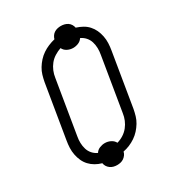

<svg xmlns="http://www.w3.org/2000/svg" viewBox="-196 -906 992 1078"><g transform="rotate(-30 300.0 -367.5)"><path d="M247 50Q235 50 223.5 47Q212 44 202.5 37Q193 30 187 20.5Q181 11 179 -1Q157 -7 138 -18Q119 -29 104.5 -44.5Q90 -60 81 -79.5Q72 -99 67.5 -121.5Q63 -144 64 -167Q65 -190 69 -213L126 -558Q130 -579 136 -599.5Q142 -620 153.5 -639Q165 -658 180 -674.5Q195 -691 213.5 -703.5Q232 -716 252.5 -724.5Q273 -733 294 -738Q297 -749 303.5 -758.5Q310 -768 319.5 -774Q329 -780 340 -782.5Q351 -785 362 -785Q374 -785 385.5 -782Q397 -779 406.5 -772.5Q416 -766 422 -756Q428 -746 430 -735Q452 -728 471 -717.5Q490 -707 504.5 -691Q519 -675 528 -655.5Q537 -636 541.5 -613.5Q546 -591 545 -568Q544 -545 540 -522L483 -177Q479 -156 473 -135.5Q467 -115 455.5 -96Q444 -77 429 -60.5Q414 -44 395.5 -31.5Q377 -19 356.5 -10.5Q336 -2 315 2Q313 13 306 22.5Q299 32 289.5 38.5Q280 45 269 47.5Q258 50 247 50ZM310 -58Q332 -64 351.5 -76.5Q371 -89 385 -106.5Q399 -124 407.5 -144.5Q416 -165 419 -187L476 -532Q480 -553 479.5 -574Q479 -595 473 -614.5Q467 -634 453.5 -649Q440 -664 422 -672Q413 -657 396 -650Q379 -643 362 -643Q342 -643 324.5 -652Q307 -661 299 -678Q278 -671 258 -658.5Q238 -646 224 -628.5Q210 -611 201.5 -590.5Q193 -570 190 -548L133 -203Q129 -182 129.5 -161Q130 -140 136 -120.5Q142 -101 155.5 -86Q169 -71 187 -63Q196 -78 213 -85Q230 -92 247 -92Q267 -92 284.5 -83Q302 -74 310 -58Z"/></g></svg>

Font: Iosevka Slab Light Extended
Style: Italic
Weight: 300
Width: 7
Italic angle: -9°
Monospace: yes
Designer: Belleve Invis
Foundry: Belleve Invis
Version: Version 11.1.0; ttfautohint (v1.8.3)